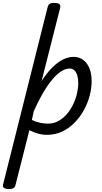

<svg xmlns="http://www.w3.org/2000/svg" viewBox="-48 -910 703 1320"><path d="M11 390Q-6 390 -19 382.5Q-32 375 -27 359L279 -859Q284 -878 293.5 -884Q303 -890 324 -890Q352 -890 361 -881Q370 -872 365 -854L238 -353Q275 -410 312 -446.5Q349 -483 385.5 -501Q422 -519 457 -519Q514 -519 548 -474Q582 -429 582 -351Q582 -303 568.5 -252Q555 -201 529 -153.5Q503 -106 465.5 -67.5Q428 -29 380.5 -6Q333 17 275 17Q244 17 213.5 8.5Q183 0 154 -15L58 364Q55 377 44 383.5Q33 390 11 390ZM171 -85Q202 -71 230 -65.5Q258 -60 282 -60Q321 -60 353.5 -78Q386 -96 411.5 -125.5Q437 -155 454.5 -191.5Q472 -228 481 -266Q490 -304 490 -338Q490 -368 483.5 -390.5Q477 -413 464 -426Q451 -439 431 -439Q395 -439 354.5 -406.5Q314 -374 271 -308.5Q228 -243 184 -145Z"/></svg>

Font: Playwrite IS
Style: Regular
Weight: 400
Designer: Veronika Burian, José Scaglione
Foundry: TypeTogether
Version: Version 1.002